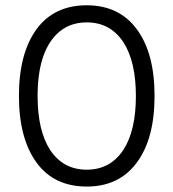

<svg xmlns="http://www.w3.org/2000/svg" viewBox="-20 -702 653 723"><path d="M168.9 -137.2Q121.6 -210 121.6 -340.3Q121.6 -501.5 192.9 -572.8Q237.8 -617.7 306.6 -617.7Q395 -617.7 444.3 -543.5Q491.7 -470.7 491.7 -340.3Q491.7 -210 444.3 -137.2Q395 -63 306.6 -63Q218.3 -63 168.9 -137.2ZM494.1 -593.3Q427.7 -682.1 306.6 -682.1Q184.1 -682.1 118.2 -592.8Q51.3 -501.5 51.3 -340.8Q51.3 -180.2 118.2 -88.9Q184.1 0.5 306.6 0.5Q427.7 0.5 494.1 -88.4Q562 -178.2 562 -340.8Q562 -503.4 494.1 -593.3Z"/></svg>

Font: YuPearl-ExtraLight
Style: ExtraLight
Weight: 200
Designer: Max Yao
Foundry: Max-Everyday
Version: Version 1.011; ttfautohint (v1.8.3)